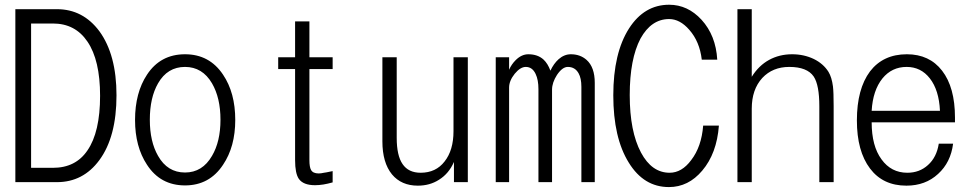

<svg xmlns="http://www.w3.org/2000/svg" viewBox="-20 -757 4040 799"><path d="M202.1 -718.8H43.9V1H216.8Q326.2 1 393.6 -90.8Q464.8 -187.5 464.8 -360.4Q464.8 -529.3 393.6 -627Q325.2 -718.8 216.8 -718.8ZM109.4 -58.6V-659.2H200.2Q293 -659.2 343.8 -584Q396.5 -506.8 396.5 -358.4Q396.5 -207 343.8 -130.9Q294.9 -58.6 200.2 -58.6Z M750 -531.2Q647.5 -531.2 591.8 -446.3Q542 -371.1 542 -257.8Q542 -146.5 591.8 -71.3Q647.5 14.6 750 14.6Q851.6 14.6 908.2 -71.3Q959 -146.5 959 -257.8Q959 -371.1 908.2 -446.3Q851.6 -531.2 750 -531.2ZM750 -478.5Q822.3 -478.5 862.3 -410.2Q897.5 -349.6 897.5 -258.8Q897.5 -168 862.3 -108.4Q822.3 -39.1 750 -39.1Q676.8 -39.1 637.7 -108.4Q603.5 -168 603.5 -258.8Q603.5 -350.6 637.7 -410.2Q676.8 -478.5 750 -478.5Z M1267.6 -668H1208V-518.6H1137.7V-469.7H1208V-90.8Q1208 -35.2 1223.6 -12.7Q1242.2 13.7 1291 13.7Q1307.6 13.7 1326.2 10.7Q1343.8 7.8 1364.3 2V-44.9L1354.5 -43Q1336.9 -39.1 1328.1 -38.1Q1315.4 -35.2 1306.6 -35.2Q1282.2 -35.2 1274.4 -49.8Q1267.6 -61.5 1267.6 -90.8V-469.7H1364.3V-518.6H1267.6Z M1926.8 -518.6H1867.2V-210.9Q1867.2 -131.8 1830.1 -85Q1793.9 -38.1 1730.5 -38.1Q1679.7 -38.1 1655.3 -74.2Q1630.9 -109.4 1630.9 -183.6V-518.6H1571.3V-168.9Q1571.3 -80.1 1611.3 -31.2Q1650.4 15.6 1718.8 15.6Q1768.6 15.6 1806.6 -8.8Q1847.7 -34.2 1869.1 -83V1H1926.8Z M2043 1H2098.6V-392.6Q2098.6 -420.9 2122.1 -450.2Q2145.5 -478.5 2168 -478.5Q2195.3 -478.5 2209 -449.2Q2220.7 -424.8 2220.7 -385.7V1H2277.3V-383.8Q2277.3 -413.1 2297.9 -445.3Q2320.3 -478.5 2342.8 -478.5Q2373 -478.5 2387.7 -452.1Q2399.4 -431.6 2399.4 -395.5V1H2455.1V-412.1Q2455.1 -477.5 2420.9 -507.8Q2394.5 -531.2 2355.5 -531.2Q2328.1 -531.2 2304.7 -510.7Q2284.2 -492.2 2270.5 -462.9Q2259.8 -492.2 2242.2 -508.8Q2217.8 -531.2 2178.7 -531.2Q2150.4 -531.2 2126 -506.8Q2108.4 -489.3 2098.6 -466.8V-518.6H2043Z M2906.2 -234.4Q2899.4 -146.5 2856.4 -90.8Q2817.4 -38.1 2766.6 -38.1Q2692.4 -38.1 2647.5 -122.1Q2600.6 -210 2600.6 -361.3Q2600.6 -511.7 2645.5 -596.7Q2690.4 -677.7 2764.6 -677.7Q2809.6 -677.7 2848.6 -632.8Q2891.6 -584 2900.4 -508.8H2964.8Q2959 -609.4 2899.4 -674.8Q2841.8 -737.3 2764.6 -737.3Q2661.1 -737.3 2597.7 -638.7Q2532.2 -536.1 2532.2 -360.4Q2532.2 -183.6 2596.7 -80.1Q2659.2 21.5 2763.7 21.5Q2844.7 21.5 2902.3 -46.9Q2962.9 -118.2 2971.7 -234.4Z M3048.8 1H3108.4V-304.7Q3108.4 -384.8 3152.3 -432.6Q3195.3 -478.5 3264.6 -478.5Q3338.9 -478.5 3366.2 -438.5Q3389.6 -403.3 3389.6 -314.5V1H3449.2V-315.4Q3449.2 -374 3446.3 -397.5Q3441.4 -435.5 3427.7 -458Q3406.2 -492.2 3366.2 -511.7Q3325.2 -531.2 3276.4 -531.2Q3223.6 -531.2 3180.7 -507.8Q3137.7 -484.4 3108.4 -437.5V-718.8H3048.8Z M3607.4 -295.9Q3612.3 -380.9 3652.3 -430.7Q3691.4 -478.5 3752.9 -478.5Q3812.5 -478.5 3849.6 -430.7Q3887.7 -381.8 3891.6 -295.9ZM3607.4 -248H3954.1V-267.6Q3954.1 -393.6 3900.4 -462.9Q3847.7 -531.2 3753.9 -531.2Q3655.3 -531.2 3600.6 -460Q3545.9 -386.7 3545.9 -255.9Q3545.9 -127.9 3600.6 -55.7Q3654.3 15.6 3752 15.6Q3831.1 15.6 3883.8 -33.2Q3936.5 -81.1 3946.3 -159.2H3886.7Q3877.9 -102.5 3841.8 -70.3Q3806.6 -38.1 3755.9 -38.1Q3688.5 -38.1 3648.4 -93.8Q3607.4 -149.4 3607.4 -248Z"/></svg>

Font: DotumChe
Style: Regular
Weight: 400
Monospace: yes
Version: Version 2.21